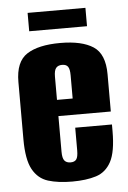

<svg xmlns="http://www.w3.org/2000/svg" viewBox="-49 -663 471 708"><g transform="rotate(-5 187.0 -309.0)"><path d="M190 8Q138 8 101 -3.5Q64 -15 44 -51.5Q24 -88 24 -163V-375Q24 -450 66.5 -477.5Q109 -505 190 -505Q270 -505 312 -477.5Q354 -450 354 -375V-237H160V-105Q160 -81 167.5 -72Q175 -63 190 -63Q205 -63 211.5 -72Q218 -81 218 -105V-189H354V-164Q354 -88 334.5 -51.5Q315 -15 278.5 -3.5Q242 8 190 8ZM160 -297H218V-383Q218 -406 211.5 -415Q205 -424 190 -424Q175 -424 167.5 -415Q160 -406 160 -383ZM80 -558V-626H294V-558Z"/></g></svg>

Font: Alumni Sans Thin ExtraBold
Style: Regular
Weight: 800
Version: Version 1.018